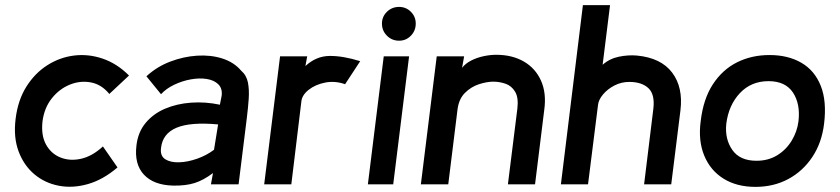

<svg xmlns="http://www.w3.org/2000/svg" viewBox="-20 -720 3281 750"><path d="M439 -66Q383 -18 323.5 -1Q264 16 209.5 5.5Q155 -5 114 -39.5Q73 -74 52.5 -129Q32 -184 41 -256Q50 -329 83 -381.5Q116 -434 164.5 -465Q213 -496 269 -503Q325 -510 381 -491Q437 -472 484 -425L407 -353Q377 -390 335.5 -398Q294 -406 253 -389.5Q212 -373 182.5 -336Q153 -299 146 -246Q140 -191 160 -155Q180 -119 217 -104.5Q254 -90 297.5 -100Q341 -110 382 -148Z M656 5Q580 3 542 -38Q504 -79 513 -152Q519 -204 549 -240Q579 -276 625 -295.5Q671 -315 726.5 -319Q782 -323 839 -311L846 -347Q849 -375 832.5 -391Q816 -407 787.5 -411.5Q759 -416 725.5 -410Q692 -404 660.5 -389Q629 -374 609 -352L552 -422Q592 -459 644 -479Q696 -499 749.5 -502.5Q803 -506 848.5 -491.5Q894 -477 922 -444Q943 -426 948.5 -397.5Q954 -369 951.5 -333.5Q949 -298 944 -258L912 0H804L812 -44Q775 -16 740 -5Q705 6 656 5ZM816 -135 832 -234Q724 -244 669.5 -221Q615 -198 609 -142Q605 -111 625.5 -98Q646 -85 679.5 -86Q713 -87 750 -100Q787 -113 816 -135Z M1012 0 1074 -500H1180L1173 -462Q1215 -501 1267.5 -501.5Q1320 -502 1387 -481L1328 -391Q1289 -405 1250.5 -397.5Q1212 -390 1185.5 -369Q1159 -348 1157 -322L1118 0Z M1539 -561Q1511 -561 1491.5 -580.5Q1472 -600 1472 -628Q1472 -655 1491.5 -674Q1511 -693 1539 -693Q1566 -693 1585 -674Q1604 -655 1604 -628Q1604 -600 1585 -580.5Q1566 -561 1539 -561ZM1516 0H1417L1479 -500H1578Z M2070 0H1964L2001 -296Q2006 -339 1992 -362Q1978 -385 1954.5 -393Q1931 -401 1907 -401Q1882 -401 1851 -391Q1820 -381 1796 -357Q1772 -333 1767 -291L1731 0H1624L1686 -500H1793L1785 -455Q1798 -472 1820.5 -483.5Q1843 -495 1869 -500.5Q1895 -506 1918 -506Q1981 -506 2026.5 -479.5Q2072 -453 2093.5 -404.5Q2115 -356 2106 -291Z M2602 0H2496L2532 -294Q2539 -351 2513 -375.5Q2487 -400 2438 -400Q2407 -400 2380 -386Q2353 -372 2335.5 -351Q2318 -330 2316 -310L2277 0H2171L2257 -700H2363L2334 -467Q2361 -491 2397.5 -498.5Q2434 -506 2468 -503Q2562 -494 2605.5 -436.5Q2649 -379 2638 -289Z M2931 10Q2858 10 2806.5 -22Q2755 -54 2731 -112Q2707 -170 2717 -246Q2727 -333 2764.5 -390.5Q2802 -448 2859 -476.5Q2916 -505 2986 -505Q3058 -505 3110 -475Q3162 -445 3186 -385Q3210 -325 3199 -236Q3190 -162 3153 -106.5Q3116 -51 3059 -20.5Q3002 10 2931 10ZM2935 -92Q2981 -92 3016 -113.5Q3051 -135 3072.5 -170.5Q3094 -206 3099 -246Q3107 -314 3077.5 -358.5Q3048 -403 2982 -403Q2914 -403 2870 -356Q2826 -309 2817 -236Q2811 -177 2840.5 -134.5Q2870 -92 2935 -92Z"/></svg>

Font: Kulim Park SemiBold
Style: Italic
Weight: 600
Italic angle: -8°
Designer: Noponies / Dale Sattler
Foundry: Noponies
Version: Version 1.000; ttfautohint (v1.8.3)